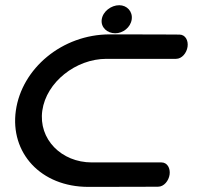

<svg xmlns="http://www.w3.org/2000/svg" viewBox="-20 -724 786 744"><path d="M41.4 -295.3C18.5 -132.3 137.3 0.2 322.5 0.2C484 0.2 592.6 -0.5 592.6 -0.5C615.3 -0.5 633.8 -23.4 637.2 -47.6C640.6 -71.8 628.6 -94.6 605.8 -94.6L335.8 -94.6C217.9 -94.6 128.4 -184.8 143.9 -295.3C159.4 -405.8 274.3 -496 392.2 -496C503.7 -496 662.2 -496 662.2 -496C685 -496 703.4 -518.8 706.8 -543C710.2 -566.8 698.8 -589.3 676.1 -590C674.7 -590.1 567.4 -590.8 405.5 -590.8C220.3 -590.8 64.3 -458.3 41.4 -295.3ZM441.9 -703.8C410.9 -703.8 378.6 -679.8 374.2 -648.8C369.8 -617.4 396 -595 426.6 -595C456.4 -595 486 -617.6 490.4 -648.8C494.7 -679.6 472.1 -703.8 441.9 -703.8Z"/></svg>

Font: Hi.
Style: Black
Weight: 400
Designer: Mew Too, Robert Jablonski
Foundry: Cannot Into Space Fonts
Version: Version 1.996